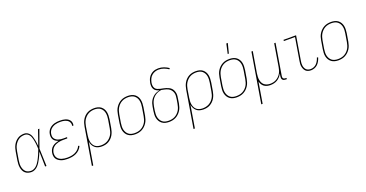

<svg xmlns="http://www.w3.org/2000/svg" viewBox="-39 -1596 5078 2663"><g transform="rotate(-20 2500.0 -264.5)"><path d="M167 8Q141 8 116.5 0.5Q92 -7 74 -23Q56 -39 46 -62Q36 -85 32 -110Q28 -135 29.5 -161Q31 -187 35 -213L55 -333Q59 -357 66 -381Q73 -405 85 -427.5Q97 -450 114.5 -469.5Q132 -489 154 -503Q176 -517 200.5 -522.5Q225 -528 249 -528Q274 -528 295 -516Q316 -504 329.5 -485Q343 -466 350 -443.5Q357 -421 362 -397Q367 -373 370.5 -349Q374 -325 375 -300Q395 -355 414 -410Q433 -465 452 -520H472Q448 -455 425.5 -390Q403 -325 379 -260Q382 -195 383.5 -130Q385 -65 388 0H368Q367 -55 366 -110.5Q365 -166 363 -222Q354 -197 343 -173Q332 -149 320 -125.5Q308 -102 293.5 -79Q279 -56 260.5 -36.5Q242 -17 217 -4.5Q192 8 167 8ZM167 -10Q187 -10 207 -19Q227 -28 243 -42.5Q259 -57 271.5 -74.5Q284 -92 294.5 -110.5Q305 -129 314 -148Q323 -167 331.5 -186Q340 -205 347.5 -224.5Q355 -244 362 -263Q361 -282 360 -301Q359 -320 356.5 -339Q354 -358 351 -376.5Q348 -395 343.5 -413Q339 -431 332 -448Q325 -465 313.5 -479Q302 -493 285.5 -501.5Q269 -510 249 -510Q227 -510 204.5 -504.5Q182 -499 162.5 -486Q143 -473 127.5 -455Q112 -437 101 -416.5Q90 -396 84 -374Q78 -352 74 -330L54 -210Q51 -187 49 -163.5Q47 -140 50.5 -118Q54 -96 62.5 -75.5Q71 -55 86 -39.5Q101 -24 122.5 -17Q144 -10 167 -10Z M701 8Q677 8 653.5 5.5Q630 3 609 -4.5Q588 -12 569 -25Q550 -38 538 -56.5Q526 -75 523 -98.5Q520 -122 524 -146Q528 -170 540 -193Q552 -216 573 -232Q594 -248 618 -257Q642 -266 666 -271Q645 -277 626.5 -288Q608 -299 596.5 -316Q585 -333 581.5 -355Q578 -377 582 -399Q585 -420 594.5 -439.5Q604 -459 619.5 -475Q635 -491 654 -501.5Q673 -512 693.5 -518Q714 -524 734.5 -526Q755 -528 775 -528Q796 -528 815.5 -526Q835 -524 853.5 -518.5Q872 -513 888 -503.5Q904 -494 916 -479Q928 -464 932 -445Q936 -426 933 -406L932 -400H913L914 -405Q917 -422 912.5 -439Q908 -456 897.5 -468.5Q887 -481 873 -489Q859 -497 843 -502Q827 -507 809 -508.5Q791 -510 774 -510Q756 -510 737.5 -508Q719 -506 701.5 -501Q684 -496 666.5 -486.5Q649 -477 635 -463.5Q621 -450 612.5 -432.5Q604 -415 601 -397Q598 -378 600 -360Q602 -342 612 -328Q622 -314 636.5 -304Q651 -294 668 -288.5Q685 -283 703 -281Q721 -279 740 -279H793L790 -261H737Q717 -261 697 -259.5Q677 -258 657 -253Q637 -248 617.5 -239Q598 -230 582 -215.5Q566 -201 556.5 -182Q547 -163 543 -143Q540 -122 543 -101.5Q546 -81 557 -65Q568 -49 584.5 -38Q601 -27 620.5 -21Q640 -15 660.5 -12.5Q681 -10 702 -10Q730 -10 758.5 -14.5Q787 -19 814 -31Q841 -43 863 -64.5Q885 -86 896 -113L913 -106Q901 -77 877 -53Q853 -29 823.5 -15.5Q794 -2 762.5 3Q731 8 701 8Z M980 215 1071 -333Q1075 -358 1083 -383Q1091 -408 1104.5 -431Q1118 -454 1137.5 -473.5Q1157 -493 1181 -505.5Q1205 -518 1230.5 -523Q1256 -528 1281 -528Q1309 -528 1335 -521.5Q1361 -515 1381 -499.5Q1401 -484 1414 -462Q1427 -440 1432 -414.5Q1437 -389 1436 -361.5Q1435 -334 1431 -307L1411 -187Q1407 -162 1399 -137.5Q1391 -113 1378 -90Q1365 -67 1345.5 -47.5Q1326 -28 1302.5 -15Q1279 -2 1253.5 3Q1228 8 1203 8Q1175 8 1148.5 0.5Q1122 -7 1102.5 -24Q1083 -41 1070.5 -65Q1058 -89 1055 -116L1000 215ZM1200 -10Q1223 -10 1246.5 -15Q1270 -20 1291.5 -31.5Q1313 -43 1331 -61Q1349 -79 1361.5 -100Q1374 -121 1380.5 -144Q1387 -167 1391 -190L1411 -310Q1415 -334 1416 -358.5Q1417 -383 1413 -406Q1409 -429 1398 -449Q1387 -469 1369.5 -483.5Q1352 -498 1329 -504Q1306 -510 1281 -510Q1258 -510 1234.5 -505Q1211 -500 1190 -488.5Q1169 -477 1151 -459Q1133 -441 1120.5 -420Q1108 -399 1101 -376Q1094 -353 1090 -330L1071 -211Q1067 -187 1066 -162.5Q1065 -138 1069 -115Q1073 -92 1083.5 -71.5Q1094 -51 1111.5 -36.5Q1129 -22 1152 -16Q1175 -10 1200 -10Z M1695 8Q1668 8 1642 1.5Q1616 -5 1595.5 -20Q1575 -35 1561.5 -57Q1548 -79 1542 -105Q1536 -131 1537.5 -158.5Q1539 -186 1543 -213L1563 -333Q1567 -359 1575 -384Q1583 -409 1597.5 -432Q1612 -455 1632 -474Q1652 -493 1676 -505.5Q1700 -518 1726 -523Q1752 -528 1778 -528Q1805 -528 1831.5 -521.5Q1858 -515 1878.5 -500Q1899 -485 1912.5 -463Q1926 -441 1931.5 -415Q1937 -389 1936 -361.5Q1935 -334 1931 -307L1911 -187Q1906 -161 1898 -136Q1890 -111 1875.5 -88Q1861 -65 1841 -46Q1821 -27 1797 -14.5Q1773 -2 1747 3Q1721 8 1695 8ZM1696 -10Q1719 -10 1743 -14.5Q1767 -19 1789 -30.5Q1811 -42 1829.5 -60Q1848 -78 1860.5 -99Q1873 -120 1880 -143.5Q1887 -167 1891 -190L1911 -310Q1915 -334 1916 -358.5Q1917 -383 1912.5 -406.5Q1908 -430 1896.5 -450Q1885 -470 1867 -484Q1849 -498 1825.5 -504Q1802 -510 1777 -510Q1754 -510 1730.5 -505.5Q1707 -501 1685 -489.5Q1663 -478 1644.5 -460Q1626 -442 1613.5 -421Q1601 -400 1593.5 -376.5Q1586 -353 1582 -330L1562 -210Q1559 -186 1557.5 -161.5Q1556 -137 1561 -113.5Q1566 -90 1577.5 -70Q1589 -50 1606.5 -36Q1624 -22 1647.5 -16Q1671 -10 1696 -10Z M2196 8Q2168 8 2142.5 1.5Q2117 -5 2096 -20Q2075 -35 2061.5 -57Q2048 -79 2042 -105Q2036 -131 2037.5 -158.5Q2039 -186 2043 -213L2053 -273Q2056 -293 2062.5 -313.5Q2069 -334 2079.5 -353Q2090 -372 2105.5 -389Q2121 -406 2139 -418.5Q2157 -431 2178 -439Q2199 -447 2219 -451Q2196 -457 2176 -468Q2156 -479 2144.5 -498.5Q2133 -518 2131 -541.5Q2129 -565 2133 -589Q2137 -610 2143.5 -629.5Q2150 -649 2161.5 -667.5Q2173 -686 2189.5 -701Q2206 -716 2225 -725.5Q2244 -735 2265 -739Q2286 -743 2306 -743Q2349 -743 2388 -728.5Q2427 -714 2459 -692L2449 -677Q2418 -698 2382.5 -711.5Q2347 -725 2307 -725Q2280 -725 2252.5 -716Q2225 -707 2203 -687.5Q2181 -668 2169 -641.5Q2157 -615 2152 -588Q2148 -566 2150.5 -544Q2153 -522 2164.5 -505Q2176 -488 2195.5 -479.5Q2215 -471 2235.5 -466.5Q2256 -462 2277.5 -458Q2299 -454 2319 -447.5Q2339 -441 2358 -431.5Q2377 -422 2391 -407.5Q2405 -393 2413.5 -374Q2422 -355 2425.5 -334Q2429 -313 2426.5 -290.5Q2424 -268 2420 -246L2411 -187Q2406 -161 2398 -136Q2390 -111 2375.5 -88Q2361 -65 2341 -46Q2321 -27 2297 -14.5Q2273 -2 2247 3Q2221 8 2196 8ZM2196 -10Q2219 -10 2243 -14.5Q2267 -19 2289 -30.5Q2311 -42 2329.5 -60Q2348 -78 2360.5 -99Q2373 -120 2380 -143.5Q2387 -167 2391 -190L2401 -249Q2405 -275 2407 -300.5Q2409 -326 2401 -349.5Q2393 -373 2377.5 -391Q2362 -409 2340.5 -419.5Q2319 -430 2294.5 -435.5Q2270 -441 2246 -446Q2224 -444 2203 -437Q2182 -430 2162.5 -418Q2143 -406 2127 -389Q2111 -372 2100 -352.5Q2089 -333 2082.5 -312Q2076 -291 2072 -270L2062 -210Q2059 -186 2057.5 -161Q2056 -136 2061 -113Q2066 -90 2077.5 -70Q2089 -50 2106.5 -36Q2124 -22 2147.5 -16Q2171 -10 2196 -10Z M2480 215 2571 -333Q2575 -358 2583 -383Q2591 -408 2604.5 -431Q2618 -454 2637.5 -473.5Q2657 -493 2681 -505.5Q2705 -518 2730.5 -523Q2756 -528 2781 -528Q2809 -528 2835 -521.5Q2861 -515 2881 -499.5Q2901 -484 2914 -462Q2927 -440 2932 -414.5Q2937 -389 2936 -361.5Q2935 -334 2931 -307L2911 -187Q2907 -162 2899 -137.5Q2891 -113 2878 -90Q2865 -67 2845.5 -47.5Q2826 -28 2802.5 -15Q2779 -2 2753.5 3Q2728 8 2703 8Q2675 8 2648.5 0.5Q2622 -7 2602.5 -24Q2583 -41 2570.5 -65Q2558 -89 2555 -116L2500 215ZM2700 -10Q2723 -10 2746.5 -15Q2770 -20 2791.5 -31.5Q2813 -43 2831 -61Q2849 -79 2861.5 -100Q2874 -121 2880.5 -144Q2887 -167 2891 -190L2911 -310Q2915 -334 2916 -358.5Q2917 -383 2913 -406Q2909 -429 2898 -449Q2887 -469 2869.5 -483.5Q2852 -498 2829 -504Q2806 -510 2781 -510Q2758 -510 2734.5 -505Q2711 -500 2690 -488.5Q2669 -477 2651 -459Q2633 -441 2620.5 -420Q2608 -399 2601 -376Q2594 -353 2590 -330L2571 -211Q2567 -187 2566 -162.5Q2565 -138 2569 -115Q2573 -92 2583.5 -71.5Q2594 -51 2611.5 -36.5Q2629 -22 2652 -16Q2675 -10 2700 -10Z M3195 8Q3168 8 3142 1.5Q3116 -5 3095.5 -20Q3075 -35 3061.5 -57Q3048 -79 3042 -105Q3036 -131 3037.5 -158.5Q3039 -186 3043 -213L3063 -333Q3067 -359 3075 -384Q3083 -409 3097.5 -432Q3112 -455 3132 -474Q3152 -493 3176 -505.5Q3200 -518 3226 -523Q3252 -528 3278 -528Q3305 -528 3331.5 -521.5Q3358 -515 3378.5 -500Q3399 -485 3412.5 -463Q3426 -441 3431.5 -415Q3437 -389 3436 -361.5Q3435 -334 3431 -307L3411 -187Q3406 -161 3398 -136Q3390 -111 3375.5 -88Q3361 -65 3341 -46Q3321 -27 3297 -14.5Q3273 -2 3247 3Q3221 8 3195 8ZM3196 -10Q3219 -10 3243 -14.5Q3267 -19 3289 -30.5Q3311 -42 3329.5 -60Q3348 -78 3360.5 -99Q3373 -120 3380 -143.5Q3387 -167 3391 -190L3411 -310Q3415 -334 3416 -358.5Q3417 -383 3412.5 -406.5Q3408 -430 3396.5 -450Q3385 -470 3367 -484Q3349 -498 3325.5 -504Q3302 -510 3277 -510Q3254 -510 3230.5 -505.5Q3207 -501 3185 -489.5Q3163 -478 3144.5 -460Q3126 -442 3113.5 -421Q3101 -400 3093.5 -376.5Q3086 -353 3082 -330L3062 -210Q3059 -186 3057.5 -161.5Q3056 -137 3061 -113.5Q3066 -90 3077.5 -70Q3089 -50 3106.5 -36Q3124 -22 3147.5 -16Q3171 -10 3196 -10ZM3281 -600 3313 -744H3335L3298 -600Z M3480 215 3602 -520H3622L3570 -210Q3567 -186 3565.5 -162Q3564 -138 3568 -115Q3572 -92 3582 -71.5Q3592 -51 3609.5 -37Q3627 -23 3649.5 -16.5Q3672 -10 3696 -10Q3718 -10 3741.5 -15Q3765 -20 3786 -32Q3807 -44 3824.5 -61.5Q3842 -79 3854 -100Q3866 -121 3872.5 -143.5Q3879 -166 3883 -189L3938 -520H3958L3881 -56Q3879 -47 3880.5 -38Q3882 -29 3887.5 -22Q3893 -15 3901.5 -12.5Q3910 -10 3919 -10H3933V8H3916Q3903 8 3891 4.5Q3879 1 3871 -8Q3863 -17 3861 -30Q3859 -43 3861 -56L3868 -99Q3856 -75 3837 -53.5Q3818 -32 3794.5 -18Q3771 -4 3744.5 2Q3718 8 3692 8Q3667 8 3643 2Q3619 -4 3600 -18Q3581 -32 3569 -52.5Q3557 -73 3552 -97L3500 215Z M4291 8Q4270 8 4250 2Q4230 -4 4216 -17Q4202 -30 4193.5 -48Q4185 -66 4181 -86.5Q4177 -107 4178.5 -128Q4180 -149 4184 -171L4239 -502H4075V-520H4261L4203 -168Q4199 -149 4198 -130.5Q4197 -112 4199.5 -94.5Q4202 -77 4209 -61Q4216 -45 4228 -33Q4240 -21 4257 -15.5Q4274 -10 4293 -10Q4316 -10 4339.5 -19.5Q4363 -29 4380 -47Q4397 -65 4408.5 -87Q4420 -109 4427 -132L4444 -127Q4436 -101 4423 -76Q4410 -51 4390 -31.5Q4370 -12 4343.5 -2Q4317 8 4291 8Z M4695 8Q4668 8 4642 1.5Q4616 -5 4595.5 -20Q4575 -35 4561.5 -57Q4548 -79 4542 -105Q4536 -131 4537.5 -158.5Q4539 -186 4543 -213L4563 -333Q4567 -359 4575 -384Q4583 -409 4597.5 -432Q4612 -455 4632 -474Q4652 -493 4676 -505.5Q4700 -518 4726 -523Q4752 -528 4778 -528Q4805 -528 4831.5 -521.5Q4858 -515 4878.5 -500Q4899 -485 4912.5 -463Q4926 -441 4931.5 -415Q4937 -389 4936 -361.5Q4935 -334 4931 -307L4911 -187Q4906 -161 4898 -136Q4890 -111 4875.5 -88Q4861 -65 4841 -46Q4821 -27 4797 -14.5Q4773 -2 4747 3Q4721 8 4695 8ZM4696 -10Q4719 -10 4743 -14.5Q4767 -19 4789 -30.5Q4811 -42 4829.5 -60Q4848 -78 4860.5 -99Q4873 -120 4880 -143.5Q4887 -167 4891 -190L4911 -310Q4915 -334 4916 -358.5Q4917 -383 4912.5 -406.5Q4908 -430 4896.5 -450Q4885 -470 4867 -484Q4849 -498 4825.5 -504Q4802 -510 4777 -510Q4754 -510 4730.5 -505.5Q4707 -501 4685 -489.5Q4663 -478 4644.5 -460Q4626 -442 4613.5 -421Q4601 -400 4593.5 -376.5Q4586 -353 4582 -330L4562 -210Q4559 -186 4557.5 -161.5Q4556 -137 4561 -113.5Q4566 -90 4577.5 -70Q4589 -50 4606.5 -36Q4624 -22 4647.5 -16Q4671 -10 4696 -10Z"/></g></svg>

Font: Iosevka Thin
Style: Italic
Weight: 100
Italic angle: -9°
Monospace: yes
Designer: Belleve Invis
Foundry: Belleve Invis
Version: Version 32.5.0; ttfautohint (v1.8.4)